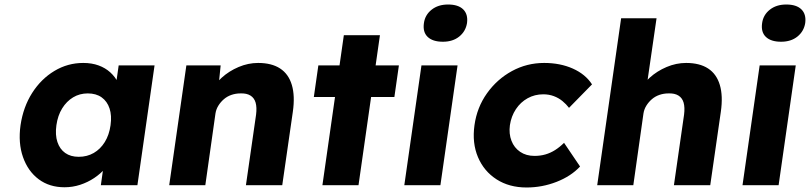

<svg xmlns="http://www.w3.org/2000/svg" viewBox="-20 -821 3590 851"><path d="M266 9Q199 9 151.5 -26.5Q104 -62 82 -124.5Q60 -187 71 -266Q83 -347 122.5 -409Q162 -471 221 -506.5Q280 -542 349 -542Q387 -542 417 -531Q447 -520 468.5 -500.5Q490 -481 503 -455.5Q516 -430 520 -401L488 -405L506 -531H665L589 0H427L445 -128L481 -129Q469 -101 447.5 -76Q426 -51 397.5 -32Q369 -13 335.5 -2Q302 9 266 9ZM329 -126Q366 -126 395.5 -143Q425 -160 444.5 -191.5Q464 -223 470 -266Q476 -309 465.5 -340.5Q455 -372 430.5 -389.5Q406 -407 369 -407Q333 -407 304 -389.5Q275 -372 255.5 -340.5Q236 -309 230 -266Q224 -223 234.5 -191.5Q245 -160 269 -143Q293 -126 329 -126Z M730 0 806 -531H958L947 -423L914 -411Q930 -447 962.5 -476.5Q995 -506 1037.5 -524Q1080 -542 1124 -542Q1184 -542 1221.5 -517.5Q1259 -493 1273.5 -444.5Q1288 -396 1278 -326L1231 0H1070L1115 -313Q1119 -345 1113 -366Q1107 -387 1090 -397.5Q1073 -408 1046 -407Q1025 -407 1006 -400.5Q987 -394 972.5 -381.5Q958 -369 948 -353Q938 -337 935 -318L890 0H811Q783 0 763 0Q743 0 730 0Z M1409 0 1504 -665H1664L1569 0ZM1371 -391 1391 -531H1748L1728 -391Z M1772 0 1848 -531H2008L1932 0ZM1943 -636Q1898 -636 1875.5 -657.5Q1853 -679 1859 -719Q1864 -755 1893 -778Q1922 -801 1966 -801Q2011 -801 2033 -779.5Q2055 -758 2050 -719Q2044 -682 2015.5 -659Q1987 -636 1943 -636Z M2314 10Q2237 10 2181 -26Q2125 -62 2098.5 -124.5Q2072 -187 2083 -266Q2094 -345 2138.5 -407.5Q2183 -470 2249 -506Q2315 -542 2392 -542Q2463 -542 2519 -517Q2575 -492 2604 -447L2502 -343Q2490 -359 2473 -373Q2456 -387 2434.5 -395Q2413 -403 2388 -403Q2350 -403 2318.5 -385.5Q2287 -368 2266.5 -337Q2246 -306 2240 -266Q2235 -228 2247 -197Q2259 -166 2285.5 -148Q2312 -130 2349 -130Q2375 -130 2397.5 -136.5Q2420 -143 2440.5 -156Q2461 -169 2480 -188L2551 -83Q2511 -40 2447 -15Q2383 10 2314 10Z M2627 0 2733 -740H2890L2844 -423L2811 -411Q2827 -447 2859.5 -476.5Q2892 -506 2934.5 -524Q2977 -542 3021 -542Q3081 -542 3118.5 -517.5Q3156 -493 3170.5 -444.5Q3185 -396 3175 -326L3128 0H2967L3012 -313Q3016 -345 3010 -366Q3004 -387 2987 -397.5Q2970 -408 2943 -407Q2922 -407 2903 -400.5Q2884 -394 2869.5 -381.5Q2855 -369 2845 -353Q2835 -337 2832 -318L2787 0H2708Q2680 0 2660 0Q2640 0 2627 0Z M3271 0 3347 -531H3507L3431 0ZM3442 -636Q3397 -636 3374.5 -657.5Q3352 -679 3358 -719Q3363 -755 3392 -778Q3421 -801 3465 -801Q3510 -801 3532 -779.5Q3554 -758 3549 -719Q3543 -682 3514.5 -659Q3486 -636 3442 -636Z"/></svg>

Font: Lexend
Style: Bold Italic
Weight: 700
Italic angle: -8.13011°
Designer: Bonnie Shaver-Troup, Thomas Jockin
Foundry: Lexend
Version: Version 1.007